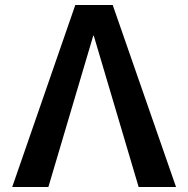

<svg xmlns="http://www.w3.org/2000/svg" viewBox="-20 -750 755 770"><path d="M536 0 356 -607H354L174 0H29L282 -730H432L686 0Z"/></svg>

Font: Mplus 1p Bold
Style: Bold
Weight: 700
Version: Version 1.061